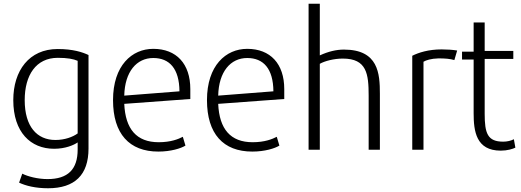

<svg xmlns="http://www.w3.org/2000/svg" viewBox="-20 -800 2783 1026"><path d="M269 -5C330 -5 375 -25 395 -39V-1C395 105 343 157 234 157C182 157 128 143 99 128L82 176C118 193 170 206 237 206C379 206 453 135 453 -6V-506C421 -521 371 -538 288 -538C136 -538 51 -423 51 -265C51 -93 144 -5 269 -5ZM112 -265C112 -398 172 -491 289 -491C340 -491 372 -485 395 -475V-87C369 -68 326 -52 276 -52C178 -52 112 -123 112 -265Z M826 10C893 10 947 -7 971 -22L957 -69C934 -57 893 -40 828 -40C710 -40 650 -110 644 -245L997 -271V-324C997 -459 923 -539 799 -539C685 -539 584 -450 584 -265C584 -85 671 10 826 10ZM799 -490C886 -490 938 -433 939 -312L644 -289C647 -417 710 -490 799 -490Z M1328 10C1395 10 1449 -7 1473 -22L1459 -69C1436 -57 1395 -40 1330 -40C1212 -40 1152 -110 1146 -245L1499 -271V-324C1499 -459 1425 -539 1301 -539C1187 -539 1086 -450 1086 -265C1086 -85 1173 10 1328 10ZM1301 -490C1388 -490 1440 -433 1441 -312L1146 -289C1149 -417 1212 -490 1301 -490Z M1689 0V-459C1715 -474 1765 -487 1812 -487C1940 -487 1950 -405 1950 -288V0H2010V-299C2010 -407 2002 -535 1818 -535C1777 -535 1735 -525 1689 -504V-780H1629V0Z M2183 -502V0H2243V-470C2256 -478 2283 -487 2323 -488C2359 -488 2384 -486 2408 -479L2423 -530C2400 -534 2369 -536 2340 -536C2269 -536 2217 -519 2183 -502Z M2449 -482H2511V-195C2511 -99 2524 5 2656 5C2691 5 2720 -4 2734 -11L2726 -56C2711 -48 2690 -43 2669 -43C2585 -43 2570 -88 2570 -192V-485H2723V-528H2570V-680H2511V-524H2449Z"/></svg>

Font: Repo Light
Style: Regular
Weight: 300
Designer: Stefan Peev
Foundry: Context Ltd
Version: Version 001.502